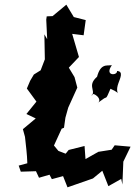

<svg xmlns="http://www.w3.org/2000/svg" viewBox="-20 -764 581 822"><path d="M230 -118 211 -141 244 -213 254 -217 260 -260 272 -303 311 -389 299 -434 273 -477 262 -461 318 -520 289 -619 338 -613 347 -678 296 -691 264 -744 205 -695 180 -694 178 -680 182 -596 170 -617 172 -510 154 -463 125 -445 109 -418 95 -385 136 -329 93 -276 133 -257 78 -211 87 -178C91 -140 96 -104 97 -65L60 -55L69 -29L134 -31L147 -3L192 -16L202 3L250 -10L269 38L378 0L418 -33L444 33L499 2L504 26L508 -72L539 -136L471 -142L458 -123L401 -114L346 -83L342 -139L274 -122L261 -106ZM419 -338C440 -355 430 -330 453 -384C515 -357 466 -351 487 -408C494 -428 510 -459 481 -460C484 -440 425 -437 459 -485C437 -481 407 -497 392 -420C390 -412 391 -391 405 -443C347 -400 392 -379 373 -354C370 -378 428 -338 395 -321Z"/></svg>

Font: Asimov Aggro
Style: It
Weight: 500
Designer: Google
Version: Version 2.000980; 2014